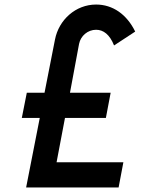

<svg xmlns="http://www.w3.org/2000/svg" viewBox="-20 -825 650 845"><path d="M575 -686C538 -762 476 -805 403 -805C313 -805 239 -738 222 -651L176 -417H98L76 -306H155L95 0H502L523 -111H229L266 -306H446L467 -417H288L328 -632C335 -667 366 -694 403 -694C435 -694 463 -673 482 -625Z"/></svg>

Font: Gauge Heavy
Style: Bold
Weight: 900
Designer: Daniel Pimley
Foundry: Daniel Pimley
Version: Version 1.003;PS 001.001;hotconv 1.0.56